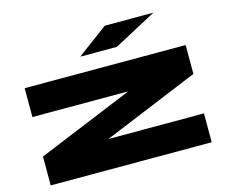

<svg xmlns="http://www.w3.org/2000/svg" viewBox="-119 -1057 1439 1221"><g transform="rotate(-15 600.0 -446.0)"><path d="M70 -640H1130V-450L501 -190H1130V0H70V-190L701 -450H70ZM463 -742 665 -892H985L704 -742Z"/></g></svg>

Font: Syne ExtraBold
Style: Regular
Weight: 800
Designer: Lucas Descroix
Foundry: Bonjour Monde
Version: Version 2.200; ttfautohint (v1.8.4)